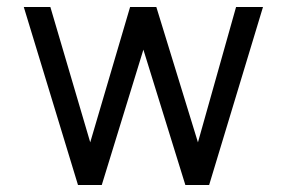

<svg xmlns="http://www.w3.org/2000/svg" viewBox="-20 -529 810 549"><path d="M578 0H510L390 -387L271 0H203L48 -509H124L238 -122L352 -509H427L546 -122L655 -509H732Z"/></svg>

Font: SUIT Variable
Style: Regular
Weight: 400
Designer: Sunn Youn; Korean Glyphs from Source Han Sans (Sandoll Communications; Soo-young Jang, Joo-yeon Kang)
Foundry: Sunn
Version: Version 1.150;FEAKit 1.0